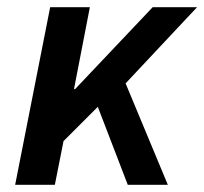

<svg xmlns="http://www.w3.org/2000/svg" viewBox="-20 -512 566 532"><path d="M22 0H132L156 -121L251 -216L334 0H445L328 -281L526 -492H403L188 -265H185L229 -492H119Z"/></svg>

Font: Source Sans Pro Semibold
Style: Italic
Weight: 600
Italic angle: -11°
Designer: Paul D. Hunt
Foundry: Adobe Systems Incorporated
Version: Version 3.006;hotconv 1.0.111;makeotfexe 2.5.65597